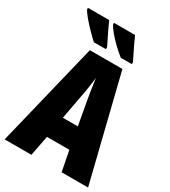

<svg xmlns="http://www.w3.org/2000/svg" viewBox="-221 -1036 1015 1144"><g transform="rotate(30 287.0 -463.5)"><path d="M392 0 365 -139H211L184 0H0L174 -714H398L574 0ZM310 -445Q303 -485 297.5 -522Q292 -559 288 -589Q285 -561 279.5 -524Q274 -487 266 -447L236 -285H339ZM362 -927Q370 -909 387 -872.5Q404 -836 432 -781V-767H356Q326 -791 297.5 -818.5Q269 -846 247.5 -872Q226 -898 217 -917V-927ZM184 -927Q192 -908 209.5 -871.5Q227 -835 254 -781V-767H171Q150 -786 121.5 -815Q93 -844 69.5 -872Q46 -900 38 -917V-927Z"/></g></svg>

Font: Noto Sans ExtraCondensed Black
Style: Regular
Weight: 900
Width: 2
Designer: Monotype Design Team
Foundry: Monotype Imaging Inc.
Version: Version 2.013; ttfautohint (v1.8.4.7-5d5b)